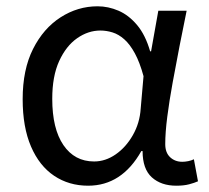

<svg xmlns="http://www.w3.org/2000/svg" viewBox="-20 -577 665 610"><path d="M260 13Q199 13 152 -18.5Q105 -50 78.5 -111.5Q52 -173 52 -262Q52 -356 85 -421.5Q118 -487 172.5 -522Q227 -557 290 -557Q324 -557 356.5 -543Q389 -529 415.5 -497.5Q442 -466 457 -414H460L483 -543H573Q562 -490 550.5 -431Q539 -372 528.5 -314.5Q518 -257 511.5 -206.5Q505 -156 505 -119Q505 -92 520.5 -77.5Q536 -63 559 -63Q568 -63 578 -65Q588 -67 596 -71L609 -1Q598 4 581 8.5Q564 13 540 13Q492 13 462.5 -13.5Q433 -40 433 -97H429Q367 13 260 13ZM279 -64Q315 -64 347.5 -86.5Q380 -109 402 -147.5Q424 -186 427 -232L436 -335Q424 -379 408.5 -407.5Q393 -436 375 -452Q357 -468 337.5 -474Q318 -480 299 -480Q260 -480 225 -455.5Q190 -431 168 -383Q146 -335 146 -263Q146 -168 181.5 -116Q217 -64 279 -64Z"/></svg>

Font: hexlmalayalam05
Style: Book
Weight: 400
Designer: Jelle Bosma - Monotype Design Team
Foundry: Monotype Imaging Inc.
Version: Version 2.003